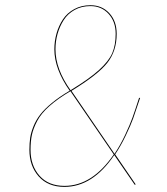

<svg xmlns="http://www.w3.org/2000/svg" viewBox="-20 -711 643 740"><path d="M328.6 -690.9Q373 -690.9 401.4 -660.2Q429.7 -629.4 429.7 -580.6Q429.7 -514.6 393.8 -469Q357.9 -423.3 255.4 -360.8L421.4 -118.2Q443.4 -150.9 462.2 -190.9Q481 -231 490.2 -256.8Q499.5 -282.7 516.1 -334L520 -333.5Q502.4 -280.3 493.2 -254.4Q483.9 -228.5 464.8 -188.7Q445.8 -148.9 423.8 -116.2L502.9 -0.5L499.5 1.5L420.4 -113.3Q337.4 9.3 228.5 9.3Q165 9.3 129.2 -31Q93.3 -71.3 93.3 -133.8Q93.3 -159.7 96.4 -180.4Q99.6 -201.2 109.4 -225.1Q119.1 -249 135.7 -270.3Q152.3 -291.5 180.9 -314.9Q209.5 -338.4 248.5 -361.3Q189.5 -445.3 189.5 -521Q189.5 -552.2 197.8 -581.8Q206.1 -611.3 222.4 -636.2Q238.8 -661.1 266.4 -676Q293.9 -690.9 328.6 -690.9ZM328.6 -687.5Q294.4 -687.5 267.8 -672.9Q241.2 -658.2 225.6 -633.8Q210 -609.4 201.9 -580.6Q193.8 -551.8 193.8 -521Q193.8 -444.8 252 -363.3Q324.2 -407.2 361.8 -441.4Q399.4 -475.6 412.6 -506.3Q425.8 -537.1 425.8 -580.6Q425.8 -627.9 398.4 -657.7Q371.1 -687.5 328.6 -687.5ZM251.5 -359.4Q202.6 -330.6 170.7 -302.2Q138.7 -273.9 123.5 -245.1Q108.4 -216.3 103 -191.4Q97.7 -166.5 97.7 -133.8Q97.7 -72.8 132.3 -33.7Q167 5.4 228.5 5.4Q335.4 5.4 418.5 -115.7Z"/></svg>

Font: Fira Sans Compressed Four
Style: Italic
Weight: 100
Width: 3
Italic angle: -8°
Designer: Carrois Corporate & Edenspiekermann AG
Foundry: Carrois Corporate GbR & Edenspiekermann AG
Version: Version 4.203;PS 004.203;hotconv 1.0.88;makeotf.lib2.5.64775